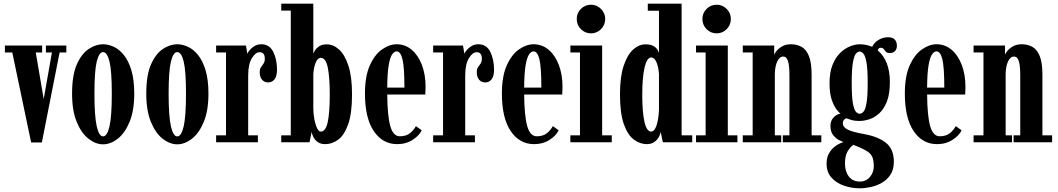

<svg xmlns="http://www.w3.org/2000/svg" viewBox="-20 -770 5724 1039"><path d="M148.5 1 46.5 -486H6.5V-523.5H208V-486H173.5L216.5 -234L261 -486H228.5V-523.5H339V-486H302.5L206.5 1Z M537.5 11Q497.5 11 458.8 -19.2Q420 -49.5 395 -110.5Q370 -171.5 370 -263.5Q370 -364 396 -422.2Q422 -480.5 460.8 -505.5Q499.5 -530.5 537.5 -530.5Q566 -530.5 595.8 -516.8Q625.5 -503 650.5 -472Q675.5 -441 691 -389.8Q706.5 -338.5 706.5 -263.5Q706.5 -171.5 681.2 -110.5Q656 -49.5 617 -19.2Q578 11 537.5 11ZM537.5 -32Q560 -32 572.5 -86.2Q585 -140.5 585 -263.5Q585 -386 572.5 -437Q560 -488 537.5 -488Q516 -488 503.5 -437Q491 -386 491 -263.5Q491 -140.5 503.5 -86.2Q516 -32 537.5 -32Z M939 11Q899 11 860.2 -19.2Q821.5 -49.5 796.5 -110.5Q771.5 -171.5 771.5 -263.5Q771.5 -364 797.5 -422.2Q823.5 -480.5 862.2 -505.5Q901 -530.5 939 -530.5Q967.5 -530.5 997.2 -516.8Q1027 -503 1052 -472Q1077 -441 1092.5 -389.8Q1108 -338.5 1108 -263.5Q1108 -171.5 1082.8 -110.5Q1057.5 -49.5 1018.5 -19.2Q979.5 11 939 11ZM939 -32Q961.5 -32 974 -86.2Q986.5 -140.5 986.5 -263.5Q986.5 -386 974 -437Q961.5 -488 939 -488Q917.5 -488 905 -437Q892.5 -386 892.5 -263.5Q892.5 -140.5 905 -86.2Q917.5 -32 939 -32Z M1149.5 0V-37.5H1203V-486H1149.5V-523.5H1311L1318.5 -479Q1321 -486.5 1331 -498.8Q1341 -511 1357.2 -520.8Q1373.5 -530.5 1394 -530.5Q1438 -530.5 1458.5 -489.8Q1479 -449 1479 -392Q1479 -358.5 1466 -341.2Q1453 -324 1431.5 -324Q1410.5 -324 1398 -338.8Q1385.5 -353.5 1385.5 -379.5Q1385.5 -396.5 1392.5 -406.5Q1399.5 -416.5 1406.2 -426.2Q1413 -436 1413 -452Q1413 -487.5 1385 -487.5Q1362.5 -487.5 1342.8 -454.8Q1323 -422 1323 -361V-37.5H1375.5V0Z M1740 10Q1714.5 10 1698.8 -1.8Q1683 -13.5 1675.5 -29.2Q1668 -45 1666.5 -56.5L1655 0H1502V-37.5H1553.5V-712.5H1502V-750H1675.5V-478.5Q1677 -484.5 1684.2 -496.8Q1691.5 -509 1707 -519.5Q1722.5 -530 1748 -530Q1783.5 -530 1814.8 -502Q1846 -474 1865.5 -414.2Q1885 -354.5 1885 -259Q1885 -156.5 1864.2 -97.8Q1843.5 -39 1810.5 -14.5Q1777.5 10 1740 10ZM1715.5 -58Q1742.5 -58 1753.5 -109.5Q1764.5 -161 1764.5 -257.5Q1764.5 -352 1753.8 -404.5Q1743 -457 1716 -457Q1699 -457 1688.5 -431.5Q1678 -406 1675.5 -369V-183Q1676 -150 1681.8 -121.5Q1687.5 -93 1696.5 -75.5Q1705.5 -58 1715.5 -58Z M2129 10Q2050.5 10 2002.8 -60.5Q1955 -131 1955 -263.5Q1955 -358.5 1981.8 -417.2Q2008.5 -476 2048.2 -503.2Q2088 -530.5 2126.5 -530.5Q2172.5 -530.5 2207.8 -500.8Q2243 -471 2263 -418.8Q2283 -366.5 2283 -299.5Q2283 -278.5 2281.5 -258.5H2075.5Q2076.5 -143 2092 -87.8Q2107.5 -32.5 2144 -32.5Q2179.5 -32.5 2200.5 -50.8Q2221.5 -69 2230.5 -87.5L2262 -65Q2250 -37.5 2213.8 -13.8Q2177.5 10 2129 10ZM2126.5 -492Q2113 -492 2101.5 -474.8Q2090 -457.5 2083 -414.8Q2076 -372 2075.5 -296H2168.5Q2168.5 -406.5 2158 -449.2Q2147.5 -492 2126.5 -492Z M2324 0V-37.5H2377.5V-486H2324V-523.5H2485.5L2493 -479Q2495.5 -486.5 2505.5 -498.8Q2515.5 -511 2531.8 -520.8Q2548 -530.5 2568.5 -530.5Q2612.5 -530.5 2633 -489.8Q2653.5 -449 2653.5 -392Q2653.5 -358.5 2640.5 -341.2Q2627.5 -324 2606 -324Q2585 -324 2572.5 -338.8Q2560 -353.5 2560 -379.5Q2560 -396.5 2567 -406.5Q2574 -416.5 2580.8 -426.2Q2587.5 -436 2587.5 -452Q2587.5 -487.5 2559.5 -487.5Q2537 -487.5 2517.2 -454.8Q2497.5 -422 2497.5 -361V-37.5H2550V0Z M2870 10Q2791.5 10 2743.8 -60.5Q2696 -131 2696 -263.5Q2696 -358.5 2722.8 -417.2Q2749.5 -476 2789.2 -503.2Q2829 -530.5 2867.5 -530.5Q2913.5 -530.5 2948.8 -500.8Q2984 -471 3004 -418.8Q3024 -366.5 3024 -299.5Q3024 -278.5 3022.5 -258.5H2816.5Q2817.5 -143 2833 -87.8Q2848.5 -32.5 2885 -32.5Q2920.5 -32.5 2941.5 -50.8Q2962.5 -69 2971.5 -87.5L3003 -65Q2991 -37.5 2954.8 -13.8Q2918.5 10 2870 10ZM2867.5 -492Q2854 -492 2842.5 -474.8Q2831 -457.5 2824 -414.8Q2817 -372 2816.5 -296H2909.5Q2909.5 -406.5 2899 -449.2Q2888.5 -492 2867.5 -492Z M3178.5 -589.5Q3146 -589.5 3123.5 -612.2Q3101 -635 3101 -667.5Q3101 -699 3123.5 -721.8Q3146 -744.5 3178.5 -744.5Q3209.5 -744.5 3232.2 -721.8Q3255 -699 3255 -667.5Q3255 -635 3232.2 -612.2Q3209.5 -589.5 3178.5 -589.5ZM3066.5 0V-37.5H3118.5V-486H3066.5V-523.5H3238.5V-37.5H3290.5V0Z M3480.5 10Q3443.5 10 3410.2 -14.5Q3377 -39 3356 -97.8Q3335 -156.5 3335 -259Q3335 -354.5 3355 -414.2Q3375 -474 3406.5 -502Q3438 -530 3472.5 -530Q3500.5 -530 3516 -521Q3531.5 -512 3538 -500.8Q3544.5 -489.5 3546 -483.5V-712H3485.5V-750H3668.5V-37.5H3726V0H3567L3555 -57.5Q3554 -44 3545.2 -28.2Q3536.5 -12.5 3520.2 -1.2Q3504 10 3480.5 10ZM3504 -58Q3516.5 -58 3525.8 -75.2Q3535 -92.5 3540 -119.5Q3545 -146.5 3546 -175.5V-369Q3543.5 -407.5 3532.5 -433.2Q3521.5 -459 3504 -459Q3480.5 -459 3468 -404.5Q3455.5 -350 3455.5 -257.5Q3455.5 -163 3467.5 -110.5Q3479.5 -58 3504 -58Z M3858.5 -589.5Q3826 -589.5 3803.5 -612.2Q3781 -635 3781 -667.5Q3781 -699 3803.5 -721.8Q3826 -744.5 3858.5 -744.5Q3889.5 -744.5 3912.2 -721.8Q3935 -699 3935 -667.5Q3935 -635 3912.2 -612.2Q3889.5 -589.5 3858.5 -589.5ZM3746.5 0V-37.5H3798.5V-486H3746.5V-523.5H3918.5V-37.5H3970.5V0Z M3999.5 0V-37.5H4053V-486H3999.5V-523.5H4169.5V-473.5Q4171 -480 4181.8 -493.8Q4192.5 -507.5 4212.2 -519Q4232 -530.5 4260.5 -530.5Q4291.5 -530.5 4316.8 -517Q4342 -503.5 4357 -467.8Q4372 -432 4372 -365V-37.5H4424.5V0H4216V-37.5H4252V-363Q4252 -415 4244.2 -439.5Q4236.5 -464 4218.5 -464Q4198.5 -464 4186.2 -438Q4174 -412 4173 -371V-37.5H4207.5V0Z M4633 249Q4587.5 249 4546.2 234.5Q4505 220 4479 190.5Q4453 161 4453 116Q4453 83 4465.5 60.8Q4478 38.5 4495.2 25Q4512.5 11.5 4526.8 5.5Q4541 -0.5 4544.5 -1.5Q4539.5 -2.5 4522.5 -10.8Q4505.5 -19 4489.8 -37.5Q4474 -56 4474 -88.5Q4474 -115 4488 -131.2Q4502 -147.5 4517 -152Q4523.5 -155 4528 -154.5Q4524 -157.5 4509.5 -174.5Q4495 -191.5 4482 -226.8Q4469 -262 4469 -319.5Q4469 -378.5 4485.2 -419Q4501.5 -459.5 4527 -484Q4552.5 -508.5 4580.8 -519.5Q4609 -530.5 4633.5 -530.5Q4669.5 -530 4699.5 -516.5Q4711.5 -541 4735.5 -554.8Q4759.5 -568.5 4785 -568.5Q4811.5 -568.5 4822.5 -555.5Q4833.5 -542.5 4833.5 -523Q4833.5 -504 4823 -493.5Q4812.5 -483 4796.5 -483Q4780 -483 4773.5 -490.2Q4767 -497.5 4762.2 -504.5Q4757.5 -511.5 4746.5 -511.5Q4741 -511.5 4736.2 -508.5Q4731.5 -505.5 4730 -497Q4795.5 -442 4795.5 -325.5Q4795.5 -261 4779.2 -220Q4763 -179 4737.5 -156.2Q4712 -133.5 4684 -124.5Q4656 -115.5 4632 -115.5Q4602.5 -115.5 4584.8 -121.5Q4567 -127.5 4563 -129Q4561 -129.5 4561 -129.5Q4554.5 -129.5 4547.8 -122.2Q4541 -115 4541 -102Q4541 -83 4565 -69.8Q4589 -56.5 4655.5 -44.5Q4731.5 -31 4774.2 2.8Q4817 36.5 4817 105.5Q4817 147.5 4798.8 175.2Q4780.5 203 4752 219.2Q4723.5 235.5 4691.8 242.2Q4660 249 4633 249ZM4632 -154.5Q4643 -154.5 4653 -165.8Q4663 -177 4669.2 -213Q4675.5 -249 4675.5 -323.5Q4675.5 -394.5 4669.2 -430.5Q4663 -466.5 4653 -478.8Q4643 -491 4632.5 -491Q4621 -491 4611.2 -478.8Q4601.5 -466.5 4595.2 -430Q4589 -393.5 4589 -321.5Q4589 -247.5 4595.2 -212Q4601.5 -176.5 4611.5 -165.5Q4621.5 -154.5 4632 -154.5ZM4633 212.5Q4666.5 212.5 4687.5 187.8Q4708.5 163 4708.5 129.5Q4708.5 94.5 4698.5 75.2Q4688.5 56 4661 42Q4646 33.5 4626.8 25.5Q4607.5 17.5 4598 14Q4583.5 22.5 4568 47Q4552.5 71.5 4552.5 114.5Q4552.5 158 4573.5 185.2Q4594.5 212.5 4633 212.5Z M5050.5 10Q4972 10 4924.2 -60.5Q4876.5 -131 4876.5 -263.5Q4876.5 -358.5 4903.2 -417.2Q4930 -476 4969.8 -503.2Q5009.5 -530.5 5048 -530.5Q5094 -530.5 5129.2 -500.8Q5164.5 -471 5184.5 -418.8Q5204.5 -366.5 5204.5 -299.5Q5204.5 -278.5 5203 -258.5H4997Q4998 -143 5013.5 -87.8Q5029 -32.5 5065.5 -32.5Q5101 -32.5 5122 -50.8Q5143 -69 5152 -87.5L5183.5 -65Q5171.5 -37.5 5135.2 -13.8Q5099 10 5050.5 10ZM5048 -492Q5034.5 -492 5023 -474.8Q5011.5 -457.5 5004.5 -414.8Q4997.5 -372 4997 -296H5090Q5090 -406.5 5079.5 -449.2Q5069 -492 5048 -492Z M5248.5 0V-37.5H5302V-486H5248.5V-523.5H5418.5V-473.5Q5420 -480 5430.8 -493.8Q5441.5 -507.5 5461.2 -519Q5481 -530.5 5509.5 -530.5Q5540.5 -530.5 5565.8 -517Q5591 -503.5 5606 -467.8Q5621 -432 5621 -365V-37.5H5673.5V0H5465V-37.5H5501V-363Q5501 -415 5493.2 -439.5Q5485.5 -464 5467.5 -464Q5447.5 -464 5435.2 -438Q5423 -412 5422 -371V-37.5H5456.5V0Z"/></svg>

Font: Imbue 10pt
Style: Bold
Weight: 700
Designer: Tyler Finck
Foundry: Etcetera Type Company
Version: Version 1.102; ttfautohint (v1.8.3)